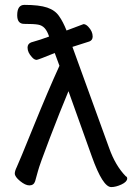

<svg xmlns="http://www.w3.org/2000/svg" viewBox="-20 -740 540 779"><path d="M431.2 19Q397 19 353 -104L257.8 -370.1Q223.1 -287.1 181.6 -178.5Q140.1 -69.8 134 -45.9Q127.9 -22 122.6 -4.9Q117.2 12.2 99.1 12.2Q83 12.2 61.5 -5.4Q40 -22.9 40 -36.1Q40 -45.9 48.1 -62.5Q56.2 -79.1 116 -226.6Q175.8 -374 221.2 -473.1L202.1 -524.9Q136.2 -498 128.9 -497.1Q119.1 -497.1 109.9 -507.8Q91.8 -526.9 91.8 -546.9Q91.8 -562 106 -567.9Q146 -579.1 179.2 -591.8Q171.9 -613.8 161.4 -625.5Q150.9 -637.2 134.5 -640.1Q118.2 -643.1 78.1 -643.1Q49.8 -643.1 49.8 -678.2Q49.8 -720.2 79.1 -720.2Q139.2 -720.2 171.6 -709.2Q204.1 -698.2 220.2 -673.8Q235.8 -651.9 250 -616.2L318.8 -642.1Q328.1 -642.1 337.9 -631.8Q356 -612.8 356 -591.8Q356 -577.1 342.8 -571.8L273.9 -549.8L422.9 -139.2Q448.2 -67.9 490.2 -24.9Q496.1 -22.9 496.1 -15.1Q495.1 -2 472.7 8.5Q450.2 19 431.2 19Z"/></svg>

Font: LXGW WenKai Mono GB Screen
Style: Regular
Weight: 400
Monospace: yes
Designer: LXGW / Fontworks Inc.
Foundry: LXGW / Fontworks Inc.
Version: Version 1.510;January 18,2025